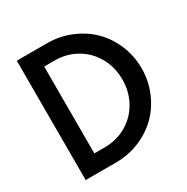

<svg xmlns="http://www.w3.org/2000/svg" viewBox="-169 -897 1019 1045"><g transform="rotate(-30 340.5 -375.0)"><path d="M74.2 0V-750H264.2Q342.8 -750 412.8 -720.9Q482.9 -691.9 533.2 -642.1Q583.5 -592.3 612.8 -522.7Q642.1 -453.1 642.1 -375Q642.1 -296.9 612.8 -227.3Q583.5 -157.7 533.4 -107.9Q483.4 -58.1 413.3 -29.1Q343.3 0 264.2 0ZM187.5 -102.1H252.4Q327.6 -102.1 389.2 -137.5Q450.7 -172.9 485.8 -235.6Q521 -298.3 521 -375Q521 -451.7 485.8 -514.4Q450.7 -577.1 389.2 -612.5Q327.6 -647.9 252.4 -647.9H187.5Z"/></g></svg>

Font: Spartan MB SemBd
Style: Regular
Weight: 600
Designer: Matt Bailey, Mirko Velimirovic
Foundry: Matt Bailey
Version: Version 1.005